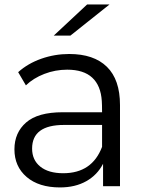

<svg xmlns="http://www.w3.org/2000/svg" viewBox="-20 -831 641 857"><path d="M220 -672.2 368.9 -811.1H468.9L294.4 -672.2ZM515.6 -362.2V0H440V-100Q414.4 -50 365 -22.2Q315.6 5.6 247.8 5.6Q153.3 5.6 98.9 -41.1Q44.4 -87.8 44.4 -164.4Q44.4 -238.9 96.7 -284.4Q148.9 -330 260 -330H435.6Q435.6 -363.3 434.4 -380Q430 -448.9 391.7 -484.4Q353.3 -520 280 -520Q226.7 -520 177.8 -501.1Q128.9 -482.2 95.6 -450L61.1 -508.9Q104.4 -547.8 164.4 -568.9Q224.4 -590 288.9 -590Q398.9 -590 457.2 -532.8Q515.6 -475.6 515.6 -362.2ZM435.6 -175.6V-273.3H265.6Q123.3 -273.3 123.3 -167.8Q123.3 -116.7 160 -87.2Q196.7 -57.8 262.2 -57.8Q391.1 -57.8 435.6 -175.6Z"/></svg>

Font: Paperlogy 4 Regular
Style: Regular
Weight: 400
Designer: redesigned by Lee Juim, glyphs from Gmarket Sans & Montserrat
Foundry: PT&
Version: Version 1.001